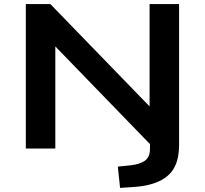

<svg xmlns="http://www.w3.org/2000/svg" viewBox="-20 -725 1000 937"><path d="M566 192 555 88 615 82Q663 77 687.5 59Q712 41 712 1V-61L733 0L231 -518H250V0H106V-705H226L730 -185H710V-705H854V-19Q854 16 847.5 46.5Q841 77 825.5 101.5Q810 126 784 144Q758 162 719 173.5Q680 185 625 188Z"/></svg>

Font: Nunito Sans 10pt Expanded
Style: Bold
Weight: 700
Width: 7
Designer: Vernon Adams
Foundry: Vernon Adams
Version: Version 3.101;gftools[0.9.27]